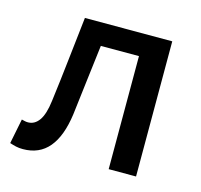

<svg xmlns="http://www.w3.org/2000/svg" viewBox="-80 -575 702 671"><g transform="rotate(15 271.0 -239.5)"><path d="M57 10Q43 10 32 7.5Q21 5 9 1L27 -89Q32 -88 37.5 -86.5Q43 -85 50 -85Q74 -85 90 -107.5Q106 -130 112 -179Q122 -256 130.5 -333.5Q139 -411 148 -489H464V0H365V-409H227Q219 -346 211.5 -281.5Q204 -217 196 -153Q185 -72 150.5 -31Q116 10 57 10Z"/></g></svg>

Font: Source Sans 3 Medium
Style: Regular
Weight: 500
Designer: Paul D. Hunt
Foundry: Adobe
Version: Version 3.052;hotconv 1.1.0;makeotfexe 2.6.0